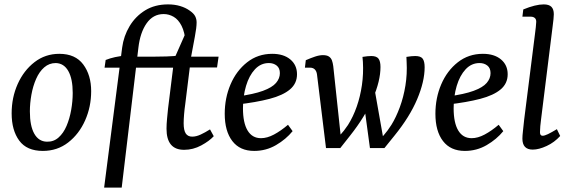

<svg xmlns="http://www.w3.org/2000/svg" viewBox="-20 -674 2588 874"><path d="M175 13Q102 13 67.5 -34Q33 -81 33 -158Q33 -230 60.5 -291.5Q88 -353 137 -391Q186 -429 250 -429Q323 -429 359 -380.5Q395 -332 395 -259Q395 -188 367.5 -126Q340 -64 290.5 -25.5Q241 13 175 13ZM193 -29Q224 -28 246.5 -48Q269 -68 283 -101Q297 -134 304 -173.5Q311 -213 311 -251Q311 -315 291 -350.5Q271 -386 234 -387Q204 -387 181.5 -367.5Q159 -348 144.5 -315Q130 -282 123 -243Q116 -204 116 -167Q116 -101 136 -65.5Q156 -30 193 -29Z M454 180 536 -457Q543 -510 570 -555Q597 -600 641 -627Q685 -654 745 -654Q775 -654 800 -646.5Q825 -639 843 -626Q862 -613 868.5 -600Q875 -587 875 -572Q875 -549 867 -507Q859 -465 850 -416L823 -198Q820 -178 818 -154Q816 -130 816 -113Q816 -81 825.5 -66.5Q835 -52 855 -52Q873 -52 893.5 -61.5Q914 -71 936 -85L953 -54Q933 -32 896 -12Q859 8 818 8Q738 8 738 -88Q738 -108 740.5 -134.5Q743 -161 745 -180L773 -406L834 -544L825 -481Q821 -528 806.5 -556.5Q792 -585 770.5 -597.5Q749 -610 725 -610Q677 -610 647.5 -568Q618 -526 610 -457L534 180ZM456 -366 461 -401Q481 -409 504 -414Q527 -419 558 -422L585 -416H676Q701 -416 737 -417Q773 -418 801 -422L794 -366ZM815 -367 822 -416H975L968 -367Z M1219 -429Q1271 -429 1301.5 -403.5Q1332 -378 1332 -336Q1332 -294 1300 -267Q1268 -240 1207 -224Q1146 -208 1058 -198L1061 -235Q1135 -245 1177 -260.5Q1219 -276 1236.5 -296.5Q1254 -317 1254 -341Q1254 -364 1239.5 -375.5Q1225 -387 1204 -387Q1167 -387 1140.5 -358.5Q1114 -330 1100 -283Q1086 -236 1086 -181Q1086 -115 1107 -80Q1128 -45 1168 -45Q1196 -45 1227 -61.5Q1258 -78 1291 -106L1312 -77Q1282 -40 1236.5 -13.5Q1191 13 1137 13Q1072 13 1037.5 -32Q1003 -77 1003 -156Q1003 -228 1029.5 -290Q1056 -352 1105 -390.5Q1154 -429 1219 -429Z M1730 0 1689 -22Q1708 -37 1726.5 -58Q1745 -79 1762 -106Q1783 -140 1800 -186Q1817 -232 1825.5 -284.5Q1834 -337 1831 -392L1830 -415Q1842 -417 1852 -418Q1862 -419 1870 -419Q1895 -419 1904 -407Q1913 -395 1913 -368Q1913 -303 1879 -222.5Q1845 -142 1776 -57ZM1464 0 1423 -335Q1421 -350 1413 -358Q1405 -366 1391 -366H1368L1372 -400Q1395 -410 1414.5 -416.5Q1434 -423 1450 -423Q1468 -423 1477.5 -416.5Q1487 -410 1491 -399Q1495 -388 1497 -373L1534 -27L1529 0ZM1529 0 1489 -21Q1508 -37 1527 -57.5Q1546 -78 1564 -105Q1588 -143 1604 -189Q1620 -235 1627.5 -286.5Q1635 -338 1632 -392L1630 -415Q1642 -417 1652 -418Q1662 -419 1670 -419Q1694 -419 1703 -407Q1712 -395 1712 -369Q1712 -306 1677 -224.5Q1642 -143 1574 -57ZM1664 0 1640 -177 1683 -280 1729 -20 1730 0Z M2178 -429Q2230 -429 2260.5 -403.5Q2291 -378 2291 -336Q2291 -294 2259 -267Q2227 -240 2166 -224Q2105 -208 2017 -198L2020 -235Q2094 -245 2136 -260.5Q2178 -276 2195.5 -296.5Q2213 -317 2213 -341Q2213 -364 2198.5 -375.5Q2184 -387 2163 -387Q2126 -387 2099.5 -358.5Q2073 -330 2059 -283Q2045 -236 2045 -181Q2045 -115 2066 -80Q2087 -45 2127 -45Q2155 -45 2186 -61.5Q2217 -78 2250 -106L2271 -77Q2241 -40 2195.5 -13.5Q2150 13 2096 13Q2031 13 1996.5 -32Q1962 -77 1962 -156Q1962 -228 1988.5 -290Q2015 -352 2064 -390.5Q2113 -429 2178 -429Z M2405 7Q2358 7 2358 -43Q2358 -56 2360.5 -77.5Q2363 -99 2366 -129L2415 -517Q2417 -533 2419 -550Q2421 -567 2421 -575Q2421 -587 2414 -592.5Q2407 -598 2397 -598H2358L2362 -631Q2418 -654 2455 -654Q2479 -654 2490 -643Q2501 -632 2501 -609Q2501 -600 2499.5 -586.5Q2498 -573 2496 -557L2443 -131Q2441 -117 2439.5 -100Q2438 -83 2438 -72Q2438 -56 2450 -56Q2459 -56 2474.5 -63.5Q2490 -71 2515 -86L2530 -55Q2504 -26 2468.5 -9.5Q2433 7 2405 7Z"/></svg>

Font: Yrsa
Style: Italic
Weight: 400
Italic angle: -7.10001°
Designer: Anna Giedrys (Yrsa+Rasa design), David Brezina (Yrsa art-direction, Rasa art-direction, design)
Foundry: Rosetta Type Foundry
Version: Version 2.004